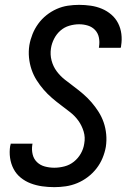

<svg xmlns="http://www.w3.org/2000/svg" viewBox="-20 -763 540 791"><path d="M204 8Q178 8 153.5 4.5Q129 1 106.5 -7.5Q84 -16 65.5 -31Q47 -46 36 -67Q25 -88 21.5 -112.5Q18 -137 22 -162Q23 -164 23.5 -166.5Q24 -169 24 -171H114Q114 -170 113.5 -168.5Q113 -167 113 -166Q110 -146 114.5 -127Q119 -108 132.5 -95Q146 -82 165 -77Q184 -72 204 -72Q224 -72 245.5 -77.5Q267 -83 284.5 -97Q302 -111 313 -130.5Q324 -150 327 -171Q332 -197 324.5 -221.5Q317 -246 303 -265.5Q289 -285 270 -300Q251 -315 231.5 -329.5Q212 -344 193.5 -360Q175 -376 159.5 -394Q144 -412 131 -432.5Q118 -453 110 -476.5Q102 -500 99.5 -525.5Q97 -551 101 -577Q105 -600 114 -622.5Q123 -645 137.5 -665Q152 -685 171.5 -700.5Q191 -716 213.5 -726Q236 -736 259.5 -739.5Q283 -743 306 -743Q330 -743 354 -739.5Q378 -736 399.5 -727Q421 -718 438.5 -703Q456 -688 466.5 -667.5Q477 -647 480 -623Q483 -599 479 -575Q479 -572 478.5 -570Q478 -568 477 -566H387Q388 -567 388 -568.5Q388 -570 388 -571Q391 -590 387.5 -608Q384 -626 372 -639Q360 -652 342.5 -657.5Q325 -663 306 -663Q286 -663 265.5 -657Q245 -651 229 -637Q213 -623 203 -603.5Q193 -584 190 -564Q186 -538 192.5 -513.5Q199 -489 213.5 -469.5Q228 -450 247 -435Q266 -420 285.5 -405.5Q305 -391 323 -375.5Q341 -360 357 -341.5Q373 -323 386 -302.5Q399 -282 407 -259Q415 -236 417.5 -210Q420 -184 416 -158Q412 -135 402.5 -112Q393 -89 377.5 -69Q362 -49 341.5 -33.5Q321 -18 298 -8.5Q275 1 251 4.5Q227 8 204 8Z"/></svg>

Font: Iosevka SS04 Medium Oblique
Style: Regular
Weight: 500
Italic angle: -9°
Monospace: yes
Designer: Belleve Invis
Foundry: Belleve Invis
Version: Version 19.0.0; ttfautohint (v1.8.4)